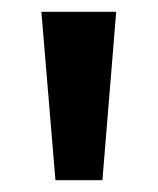

<svg xmlns="http://www.w3.org/2000/svg" viewBox="-20 -802 270 329"><path d="M75 -493.2 50.9 -781.8H179.1L155.5 -493.2Z"/></svg>

Font: Spartan
Style: Bold
Weight: 700
Designer: Matt Bailey, Mirko Velimirovic
Foundry: Matt Bailey
Version: Version 1.005